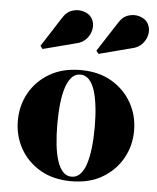

<svg xmlns="http://www.w3.org/2000/svg" viewBox="-53 -771 675 826"><g transform="rotate(5 285.0 -358.0)"><path d="M285 10Q207 10 150.8 -23Q94.5 -56 64.2 -110.5Q34 -165 34 -230Q34 -295 64.2 -349.5Q94.5 -404 150.8 -437Q207 -470 285 -470Q363 -470 419 -437Q475 -404 505.5 -349.5Q536 -295 536 -230Q536 -165 505.5 -110.5Q475 -56 419 -23Q363 10 285 10ZM285 -9.5Q306.5 -9.5 322 -25.5Q337.5 -41.5 347 -70.8Q356.5 -100 361.2 -140.5Q366 -181 366 -230Q366 -279 361.2 -319.5Q356.5 -360 347 -389.2Q337.5 -418.5 322 -434.5Q306.5 -450.5 285 -450.5Q263.5 -450.5 248.2 -434.5Q233 -418.5 223.2 -389.2Q213.5 -360 209 -319.5Q204.5 -279 204.5 -230Q204.5 -181 209 -140.5Q213.5 -100 223.2 -70.8Q233 -41.5 248.2 -25.5Q263.5 -9.5 285 -9.5ZM113 -546 103 -559 183 -683.5Q200.5 -713 226 -721.2Q251.5 -729.5 275 -722.2Q298.5 -715 310 -698.5Q323 -679 320.2 -654Q317.5 -629 300 -608.5Q282.5 -588 251.5 -582ZM354.5 -546 344.5 -559 425 -683.5Q442 -713 467.5 -721.2Q493 -729.5 516.5 -722.2Q540 -715 551.5 -698.5Q564.5 -679 561.8 -654Q559 -629 541.5 -608.5Q524 -588 493 -582Z"/></g></svg>

Font: Bodoni Moda 11pt ExtraBold
Style: Regular
Weight: 800
Designer: Owen Earl
Foundry: indestructible type
Version: Version 2.004